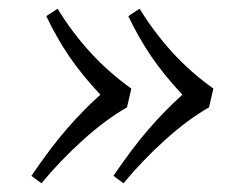

<svg xmlns="http://www.w3.org/2000/svg" viewBox="-20 -483 528 440"><path d="M52 -80Q96 -145 134 -188.5Q172 -232 210 -266Q167 -312 138.5 -354Q110 -396 86 -446L112 -463Q145 -409 187 -363Q229 -317 281 -280L271 -237Q222 -209 170 -162Q118 -115 75 -63ZM240 -80Q284 -145 322 -188.5Q360 -232 398 -266Q355 -312 326.5 -354Q298 -396 274 -446L300 -463Q333 -409 375 -363Q417 -317 469 -280L459 -237Q410 -209 358 -162Q306 -115 263 -63Z"/></svg>

Font: Literata 36pt Light
Style: Italic
Weight: 300
Italic angle: -2°
Designer: Latin by Veronika Burian and Jose Scaglione. Greek by Irene Vlachou. Cyrillic by Vera Evstafieva
Foundry: TypeTogether
Version: Version 3.002